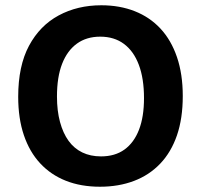

<svg xmlns="http://www.w3.org/2000/svg" viewBox="-20 -694 762 728"><path d="M359 14Q287 14 230 -8.5Q173 -31 132.5 -74.5Q92 -118 70.5 -181.5Q49 -245 49 -327Q49 -444 90 -520.5Q131 -597 202.5 -635.5Q274 -674 364 -674Q434 -674 491 -651.5Q548 -629 588.5 -585.5Q629 -542 651 -477.5Q673 -413 673 -330Q673 -245 651 -181Q629 -117 587.5 -73.5Q546 -30 488 -8Q430 14 359 14ZM363 -101Q416 -101 452 -127Q488 -153 507 -202Q526 -251 526 -322Q526 -396 506.5 -448Q487 -500 450 -527.5Q413 -555 360 -555Q308 -555 271.5 -528.5Q235 -502 215.5 -452Q196 -402 196 -328Q196 -274 207.5 -231.5Q219 -189 240 -160Q261 -131 292 -116Q323 -101 363 -101Z"/></svg>

Font: Bricolage Grotesque 96pt ExtraBold
Style: Bold
Weight: 700
Version: Version 1.001;gftools[0.9.33.dev8+g029e19f]